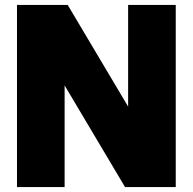

<svg xmlns="http://www.w3.org/2000/svg" viewBox="-20 -760 783 780"><path d="M500.5 -740H694V0H488L242.5 -413V0H49V-740H255L500.5 -327Z"/></svg>

Font: Encode Sans SemiCondensed Black
Style: Regular
Weight: 900
Width: 4
Designer: Multiple Designers
Foundry: Impallari Type
Version: Version 2.000